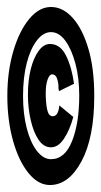

<svg xmlns="http://www.w3.org/2000/svg" viewBox="-20 -547 290 550"><path d="M123 -17Q89 -17 61 -52Q33 -87 17 -145Q1 -203 1 -272Q1 -342 18 -400Q35 -458 63.5 -492.5Q92 -527 126 -527Q160 -527 188 -496Q216 -465 233 -408Q250 -351 250 -272Q250 -153 213.5 -85Q177 -17 123 -17ZM126 -91Q166 -91 186.5 -143Q207 -195 207 -273Q207 -324 196 -365Q185 -406 167 -430.5Q149 -455 126 -455Q104 -455 85.5 -431Q67 -407 56.5 -366Q46 -325 46 -272Q46 -221 56.5 -180Q67 -139 85.5 -115Q104 -91 126 -91ZM126 -125Q105 -125 90.5 -146.5Q76 -168 68 -203Q60 -238 60 -276Q60 -316 68 -348.5Q76 -381 90.5 -401Q105 -421 123 -421Q153 -421 169.5 -387Q186 -353 192 -307L149 -286Q147 -294 147.5 -299Q148 -304 145 -317Q141 -334 129 -334Q122 -334 116.5 -319.5Q111 -305 111 -280Q111 -253 115 -233.5Q119 -214 131 -214Q147 -214 150 -245L190 -212Q180 -175 163.5 -150Q147 -125 126 -125Z"/></svg>

Font: Inconsolata UltraCondensed Black
Style: Regular
Weight: 900
Width: 1
Monospace: yes
Designer: Raph Levien, Cyreal, Brenton Simpson
Foundry: Raph Levien, Cyreal, Google
Version: Version 3.001; ttfautohint (v1.8.2.53-6de2)